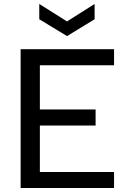

<svg xmlns="http://www.w3.org/2000/svg" viewBox="-20 -948 635 968"><path d="M84 0V-700H555V-619H181V-396H462V-315H181V-81H555V0ZM318 -766 178 -851V-928L318 -840L457 -928V-851Z"/></svg>

Font: Envelope Sans Variable
Style: Regular
Weight: 500
Designer: Andreas Rasmussen / Norman Anderson
Foundry: mail.de GmbH
Version: Version 1.150